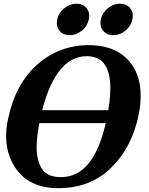

<svg xmlns="http://www.w3.org/2000/svg" viewBox="-20 -981 785 1011"><path d="M287.1 9.8Q132.8 9.8 61.5 -96.7Q12.2 -169.9 12.2 -265.1Q12.2 -308.1 22.5 -355.5Q62 -541.5 177.5 -642.3Q293 -743.2 447.3 -743.2Q600.1 -743.2 672.9 -642.6Q720.7 -575.7 720.7 -477.1Q720.7 -427.2 708.5 -369.1Q673.3 -203.1 564.2 -96.7Q455.1 9.8 287.1 9.8ZM301.3 -48.3Q388.7 -48.3 448.2 -122.3Q507.8 -196.3 540.5 -349.1Q561 -446.3 561 -515.6Q561 -600.1 530.5 -642.6Q500 -685.1 436.5 -685.1Q349.1 -685.1 287.6 -601.1Q226.1 -517.1 191.9 -356.4Q172.9 -268.1 172.9 -206.1Q172.9 -136.2 200.7 -92.3Q228.5 -48.3 301.3 -48.3ZM609.4 -332.5H109.4L124 -400.9H624ZM576.7 -795.9Q542 -795.9 522.9 -819.3Q508.8 -836.4 508.8 -859.9Q508.8 -868.7 510.7 -878.4Q518.6 -914.1 547.9 -937.7Q577.1 -961.4 611.8 -961.4Q647 -961.4 665.5 -938Q679.2 -920.9 679.2 -898.4Q679.2 -888.7 676.8 -878.4Q669.4 -843.3 640.6 -819.6Q611.8 -795.9 576.7 -795.9ZM347.2 -795.9Q312.5 -795.9 293.5 -819.3Q279.3 -836.4 279.3 -859.9Q279.3 -868.7 281.2 -878.4Q289.1 -914.1 318.4 -937.7Q347.7 -961.4 382.3 -961.4Q417.5 -961.4 436 -938Q449.7 -920.9 449.7 -898.4Q449.7 -888.7 447.3 -878.4Q439.9 -843.3 411.1 -819.6Q382.3 -795.9 347.2 -795.9Z"/></svg>

Font: Munson
Style: Bold Italic
Weight: 700
Italic angle: -12°
Designer: Paul James MIller
Foundry: High-Logic / Made with FontCreator
Version: Version 2.10;May 5, 2019;FontCreator 11.5.0.2430 64-bit